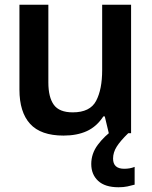

<svg xmlns="http://www.w3.org/2000/svg" viewBox="-20 -562 640 810"><path d="M248 10Q152 10 107 -39.5Q62 -89 62 -184V-542H184V-214Q184 -152 207 -120Q230 -88 287 -88Q360 -88 385.5 -136.5Q411 -185 411 -266V-542H533V0H439L422 -71H416Q388 -28 346.5 -9Q305 10 248 10ZM480 228Q423 228 394 201Q365 174 365 130Q365 86 392.5 49Q420 12 461 -17L521 0Q488 32 472.5 56.5Q457 81 457 107Q457 150 504 150Q529 150 548 142V217Q534 221 517.5 224.5Q501 228 480 228Z"/></svg>

Font: Noto Sans Mono SemiBold
Style: Regular
Weight: 600
Designer: Monotype Design Team
Foundry: Monotype Imaging Inc.
Version: Version 2.014; ttfautohint (v1.8.4.7-5d5b)